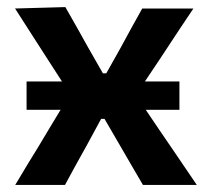

<svg xmlns="http://www.w3.org/2000/svg" viewBox="-20 -522 596 542"><path d="M23 0Q43.5 -34.5 59 -60Q74.5 -85.5 88.5 -108Q102 -130.5 117.5 -156.5L151 -212H55V-292H155L118.5 -348.5Q94.5 -386 73.5 -418.5Q52.5 -451 22.5 -498L164.5 -502Q182.5 -470.5 197.5 -444Q212 -417.5 228.5 -388.5L270.5 -315H280L321 -388Q336.5 -417 350.5 -442.2Q364.5 -467.5 381.5 -498H526Q504 -465.5 488.5 -442Q473 -418.5 459.5 -398Q445.5 -377 428.5 -351L389 -292H486.5V-212H391.5L430 -155Q455 -118.5 478.5 -84Q502 -49.5 535.5 0H383.5Q366.5 -29 352.5 -53Q338.5 -77 321.5 -106.5L275 -186.5H265.5L224 -110Q207 -79.5 193.5 -55.2Q180 -31 163.5 0Z"/></svg>

Font: Heraclito SemiBold
Style: Regular
Weight: 600
Designer: Kostas Bartsokas (font) & Cristiano Sobral (main changes)
Foundry: Kostas Bartsokas (font) & Cristiano Sobral (main changes)
Version: Version 1.00;July 8, 2020;FontCreator 13.0.0.2655 64-bit